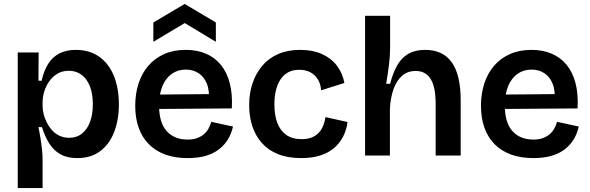

<svg xmlns="http://www.w3.org/2000/svg" viewBox="-20 -789 2993 974"><path d="M70 165V-260V-523H176L175 -380L191 -379Q202 -429 224 -464.5Q246 -500 281.5 -518Q317 -536 364 -536Q434 -536 483 -501.5Q532 -467 557.5 -404.5Q583 -342 583 -259Q583 -181 559 -119Q535 -57 488 -22Q441 13 372 13Q320 13 285.5 -7Q251 -27 229 -62.5Q207 -98 193 -144H175Q181 -116 185.5 -87.5Q190 -59 193 -32Q196 -5 196 20V165ZM331 -90Q369 -90 396 -111.5Q423 -133 437 -171.5Q451 -210 451 -260Q451 -312 436.5 -350Q422 -388 394.5 -409Q367 -430 329 -430Q296 -430 271 -415Q246 -400 229 -375.5Q212 -351 204 -323Q196 -295 196 -268V-251Q196 -231 201.5 -209.5Q207 -188 218 -166.5Q229 -145 245 -127.5Q261 -110 282.5 -100Q304 -90 331 -90Z M932 13Q868 13 818.5 -5Q769 -23 735 -57.5Q701 -92 683.5 -141Q666 -190 666 -252Q666 -314 683 -366Q700 -418 733 -456Q766 -494 813.5 -515Q861 -536 922 -536Q979 -536 1024 -517Q1069 -498 1100 -460.5Q1131 -423 1145.5 -367.5Q1160 -312 1156 -239L747 -236V-309L1082 -312L1039 -272Q1044 -328 1029.5 -364Q1015 -400 987 -418Q959 -436 923 -436Q882 -436 851.5 -414.5Q821 -393 804 -352.5Q787 -312 787 -254Q787 -167 825.5 -124Q864 -81 932 -81Q961 -81 981.5 -89Q1002 -97 1016 -109.5Q1030 -122 1038.5 -138Q1047 -154 1052 -171L1162 -147Q1154 -111 1136 -81.5Q1118 -52 1089.5 -30.5Q1061 -9 1022 2Q983 13 932 13ZM758 -577V-675L917 -769L1075 -675V-577L917 -672Z M1508 13Q1440 13 1390.5 -7Q1341 -27 1308.5 -63.5Q1276 -100 1260 -149Q1244 -198 1244 -255Q1244 -316 1261 -366.5Q1278 -417 1310.5 -455.5Q1343 -494 1391.5 -515Q1440 -536 1503 -536Q1566 -536 1613 -515Q1660 -494 1689 -456Q1718 -418 1727 -368L1609 -331Q1607 -362 1593 -385.5Q1579 -409 1555 -422Q1531 -435 1498 -435Q1467 -435 1443.5 -423Q1420 -411 1404 -387.5Q1388 -364 1380 -332Q1372 -300 1372 -260Q1372 -204 1387 -165Q1402 -126 1432.5 -104.5Q1463 -83 1510 -83Q1550 -83 1575.5 -98.5Q1601 -114 1614 -139.5Q1627 -165 1631 -195L1743 -170Q1738 -130 1720.5 -96Q1703 -62 1674 -37.5Q1645 -13 1603.5 0Q1562 13 1508 13Z M1832 0V-322V-709H1959V-547Q1959 -527 1957.5 -504Q1956 -481 1953 -458Q1950 -435 1946.5 -411Q1943 -387 1939 -364H1959Q1973 -419 1995 -457.5Q2017 -496 2051.5 -516Q2086 -536 2137 -536Q2227 -536 2272 -472.5Q2317 -409 2317 -280V0H2190V-263Q2190 -348 2164.5 -388.5Q2139 -429 2089 -429Q2047 -429 2019 -404Q1991 -379 1976 -336Q1961 -293 1958 -239V0Z M2686 13Q2622 13 2572.5 -5Q2523 -23 2489 -57.5Q2455 -92 2437.5 -141Q2420 -190 2420 -252Q2420 -314 2437 -366Q2454 -418 2487 -456Q2520 -494 2567.5 -515Q2615 -536 2676 -536Q2733 -536 2778 -517Q2823 -498 2854 -460.5Q2885 -423 2899.5 -367.5Q2914 -312 2910 -239L2501 -236V-309L2836 -312L2793 -272Q2798 -328 2783.5 -364Q2769 -400 2741 -418Q2713 -436 2677 -436Q2636 -436 2605.5 -414.5Q2575 -393 2558 -352.5Q2541 -312 2541 -254Q2541 -167 2579.5 -124Q2618 -81 2686 -81Q2715 -81 2735.5 -89Q2756 -97 2770 -109.5Q2784 -122 2792.5 -138Q2801 -154 2806 -171L2916 -147Q2908 -111 2890 -81.5Q2872 -52 2843.5 -30.5Q2815 -9 2776 2Q2737 13 2686 13Z"/></svg>

Font: Bricolage Grotesque 17pt SemiBold
Style: Regular
Weight: 600
Version: Version 1.001;gftools[0.9.33.dev8+g029e19f]